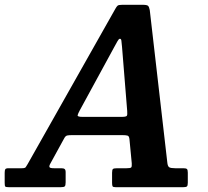

<svg xmlns="http://www.w3.org/2000/svg" viewBox="-78 -780 867 800"><path d="M-58.5 -19V-59.5Q-58.5 -70.5 -56 -74.8Q-53.5 -79 -42 -79H12.5Q26.5 -79 29.2 -83.5Q32 -88 37 -96L403 -744Q408 -753 412.2 -756.5Q416.5 -760 431.5 -760H516.5Q534 -760 538.8 -755.8Q543.5 -751.5 546 -738L619 -104Q620.5 -87 627.2 -83Q634 -79 652 -79H686Q697 -79 700.8 -75.8Q704.5 -72.5 704.5 -60.5V-18.5Q704.5 -6.5 700.8 -3.2Q697 0 685 0H404.5Q393.5 0 391.2 -3.5Q389 -7 389 -18V-60Q389 -73 392.8 -76Q396.5 -79 410 -79H449.5Q465 -79 468.5 -82.2Q472 -85.5 471 -99.5L461.5 -199Q460.5 -212.5 453.8 -214.8Q447 -217 431.5 -217H223.5Q209 -217 202.2 -215.5Q195.5 -214 190.5 -205.5L131 -97Q126 -87.5 128.5 -83.2Q131 -79 147 -79H177.5Q187 -79 191.2 -75.8Q195.5 -72.5 195.5 -62.5V-20.5Q195.5 -7 191.8 -3.5Q188 0 174.5 0H-40.5Q-54 0 -56.2 -3Q-58.5 -6 -58.5 -19ZM397.5 -583 254 -319.5Q247 -306.5 245.5 -299.8Q244 -293 266 -293H427.5Q447 -293 450.2 -297.2Q453.5 -301.5 452 -317.5L430.5 -584Q428.5 -602 427.8 -610.2Q427 -618.5 421.5 -618.5Q417 -618.5 411.2 -607.8Q405.5 -597 397.5 -583Z"/></svg>

Font: Besley* Narrow Semi
Style: Italic
Weight: 600
Width: 4
Italic angle: -13°
Designer: Owen Earl
Foundry: indestructible type*
Version: Version 3.000; ttfautohint (v1.8.3)